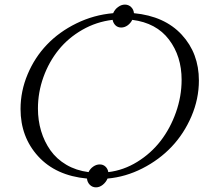

<svg xmlns="http://www.w3.org/2000/svg" viewBox="-20 -766 902 830"><path d="M68.8 -294.9Q68.8 -372.1 99.4 -444.8Q129.9 -517.6 182.9 -573Q235.8 -628.4 310.5 -665Q385.3 -701.7 469.2 -709Q476.1 -725.1 490.2 -735.6Q504.4 -746.1 520 -746.1Q535.6 -746.1 546.6 -735.6Q557.6 -725.1 559.1 -709Q691.4 -696.3 765.6 -616Q839.8 -535.6 839.8 -418Q839.8 -338.4 807.6 -263.2Q775.4 -188 721.9 -131.6Q668.5 -75.2 595.7 -38.1Q522.9 -1 444.8 5.9Q438 22 424.1 33Q410.2 43.9 395 43.9Q379.4 43.9 368.4 33Q357.4 22 356 5.9Q221.2 -6.8 145 -90.3Q68.8 -173.8 68.8 -294.9ZM144 -296.9Q144 -245.6 157.7 -199.7Q171.4 -153.8 198 -116.2Q224.6 -78.6 266.8 -53.7Q309.1 -28.8 362.8 -22Q369.6 -36.6 383.1 -45.9Q396.5 -55.2 411.1 -55.2Q425.8 -55.2 435.8 -45.9Q445.8 -36.6 448.2 -22Q514.2 -29.8 573.5 -66.4Q632.8 -103 674.6 -157.2Q716.3 -211.4 740.7 -280.5Q765.1 -349.6 765.1 -420.9Q765.1 -522.9 710.4 -595Q655.8 -667 551.8 -680.2Q544.4 -665.5 531.5 -656.2Q518.6 -647 503.9 -647Q489.3 -647 479.5 -656.2Q469.7 -665.5 466.8 -680.2Q396.5 -671.9 335.7 -637Q274.9 -602.1 233.2 -550.3Q191.4 -498.5 167.7 -432.6Q144 -366.7 144 -296.9Z"/></svg>

Font: Dihjauti S
Style: Italic
Weight: 400
Italic angle: -9°
Designer: T. Christopher White
Version: Version 3.0.0